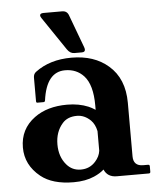

<svg xmlns="http://www.w3.org/2000/svg" viewBox="-54 -803 706 860"><g transform="rotate(-5 299.0 -373.5)"><path d="M173.8 -757.3Q173.8 -757.3 257.3 -757.3Q279.3 -757.3 286.6 -737.3L341.8 -588.9Q344.2 -582.5 344.2 -577.6Q344.2 -566.4 329.6 -566.4H295.9Q276.9 -566.4 263.7 -585.9L162.6 -735.4Q157.7 -742.7 157.7 -747.1Q157.7 -757.3 173.8 -757.3ZM437 0Q395.5 0 380.4 -35.2Q363.3 -19.5 335.4 -7.3Q296.4 9.8 243.2 9.8Q147.9 9.8 95.2 -32.7Q29.3 -85.9 29.3 -164.6Q29.3 -247.6 95.7 -296.4Q153.3 -338.9 243.2 -338.9Q296.4 -338.9 338.4 -321.3Q352.5 -315.4 368.7 -304.7V-324.7Q368.7 -417.5 331.5 -458Q298.8 -493.2 247.6 -493.2Q163.6 -493.2 146.5 -366.7Q145.5 -359.4 139.2 -359.4H111.3Q106 -359.4 106 -366.7V-472.2Q106 -488.8 117.7 -497.6Q183.1 -546.9 280.8 -546.9Q382.8 -546.9 446.3 -491.7Q515.1 -432.6 515.1 -323.2V-83Q515.1 -39.1 559.1 -39.1H581.1Q588.4 -39.1 588.4 -31.7V-7.3Q588.4 0 581.1 0ZM368.7 -120.6V-209Q362.3 -240.2 344.2 -258.3Q316.4 -285.2 282.7 -285.2Q240.2 -285.2 217.3 -258.8Q184.6 -221.7 184.6 -165Q184.6 -109.4 215.8 -73.2Q240.7 -43.9 279.8 -43.9Q319.8 -43.9 345.7 -73.2Q365.2 -94.7 368.7 -120.6Z"/></g></svg>

Font: Simply Serif
Style: Bold
Weight: 700
Designer: Wojciech Kalinowski "wmk69" (wmk69@o2.pl)
Foundry: Wojciech Kalinowski "wmk69" (wmk69@o2.pl)
Version: Version 1.0.0; 2022-02-18